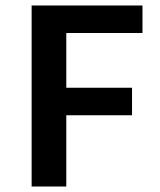

<svg xmlns="http://www.w3.org/2000/svg" viewBox="-20 -678 580 698"><path d="M95 0V-658H498V-558H221V0ZM134 -259V-359H460V-259Z"/></svg>

Font: Ysabeau Office
Style: Bold
Weight: 700
Designer: Christian Thalmann (Catharsis Fonts)
Version: Version 2.001;gftools[0.9.30]; featfreeze: tnum,lnum,ss02